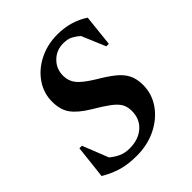

<svg xmlns="http://www.w3.org/2000/svg" viewBox="-190 -790 919 919"><g transform="rotate(-45 270.0 -330.0)"><path d="M206 10Q145 10 101.5 -3.5Q58 -17 18 -41L37 -210H54L106 -79Q126 -62 150.5 -50.5Q175 -39 207 -39Q266 -39 303.5 -71.5Q341 -104 341 -159Q341 -188 329 -208.5Q317 -229 288 -250.5Q259 -272 208 -302Q152 -336 127 -370.5Q102 -405 102 -460Q102 -518 135 -566Q168 -614 224 -642Q280 -670 347 -670Q394 -670 434 -658Q474 -646 507 -624L490 -464H473L422 -585Q406 -599 387 -609.5Q368 -620 337 -620Q291 -620 259 -588.5Q227 -557 227 -510Q227 -475 248 -448.5Q269 -422 328 -386Q376 -358 407 -333Q438 -308 452.5 -279Q467 -250 467 -209Q467 -148 432.5 -98.5Q398 -49 339 -19.5Q280 10 206 10Z"/></g></svg>

Font: Spectral SC
Style: Bold Italic
Weight: 700
Italic angle: -10°
Designer: Jean-Baptiste Levee
Foundry: Production Type
Version: Version 2.001